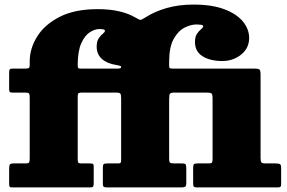

<svg xmlns="http://www.w3.org/2000/svg" viewBox="-20 -820 1255 840"><path d="M20 -17V-81Q20 -95.5 23 -100.2Q26 -105 40.5 -105H91.5Q104.5 -105 107.2 -109.2Q110 -113.5 110 -127V-393Q110 -407.5 106.8 -411.2Q103.5 -415 89.5 -415H33.5Q23.5 -415 21.8 -419.2Q20 -423.5 20 -433.5V-502Q20 -513 22.8 -516.5Q25.5 -520 36 -520H92.5Q103.5 -520 106.8 -523Q110 -526 110 -536.5V-552Q110 -607.5 142.5 -660Q175 -712.5 241 -746.2Q307 -780 407 -780Q461.5 -780 502.5 -770.2Q543.5 -760.5 572 -743.5Q590 -733 594.5 -733Q599 -733 616.5 -744Q656 -769.5 709 -784.8Q762 -800 827 -800Q907.5 -800 961.5 -779.5Q1015.5 -759 1042.8 -725.8Q1070 -692.5 1070 -654Q1070 -609 1034.8 -581Q999.5 -553 953 -553Q899 -553 866 -574Q833 -595 833 -636Q833 -659.5 842 -672.5Q851 -685.5 860 -692.5Q869 -699.5 869 -705Q869 -710.5 858.2 -711.8Q847.5 -713 840 -713Q815 -713 787 -698.8Q759 -684.5 739.5 -649Q720 -613.5 720 -550V-530Q720 -523 723.5 -521.5Q727 -520 734 -520H1092.5Q1110.5 -520 1115.2 -515.8Q1120 -511.5 1120 -492.5V-129Q1120 -114 1123.8 -109.5Q1127.5 -105 1143 -105H1185Q1198 -105 1204 -102.5Q1210 -100 1210 -85.5V-15Q1210 -6 1207 -3Q1204 0 1194 0H841.5Q830.5 0 827.8 -3.8Q825 -7.5 825 -19V-85.5Q825 -98 828.5 -101.5Q832 -105 845 -105H893.5Q905 -105 907.5 -109Q910 -113 910 -124.5V-389Q910 -408 905 -411.5Q900 -415 881 -415H746Q728 -415 724 -410.5Q720 -406 720 -387V-124.5Q720 -110.5 724.8 -107.8Q729.5 -105 744 -105H776Q790 -105 792.5 -100.5Q795 -96 795 -81.5V-19Q795 -5 789.2 -2.5Q783.5 0 771 0H448.5Q439 0 434.5 -2.5Q430 -5 430 -16V-87Q430 -99.5 434 -102.2Q438 -105 450.5 -105H496.5Q505.5 -105 507.8 -108.2Q510 -111.5 510 -121V-389Q510 -405 506.8 -410Q503.5 -415 487.5 -415H341.5Q329 -415 324.5 -412.8Q320 -410.5 320 -398V-120Q320 -112 322.8 -108.5Q325.5 -105 334.5 -105H372.5Q382 -105 386 -103.2Q390 -101.5 390 -92V-19.5Q390 -8 387.5 -4Q385 0 373.5 0H32.5Q23.5 0 21.8 -3.8Q20 -7.5 20 -17ZM331 -520H497Q510 -520 510 -527V-527.5Q510 -531 501 -533.2Q492 -535.5 487 -536Q448.5 -542 425.8 -562.2Q403 -582.5 403 -616Q403 -639.5 412 -652.5Q421 -665.5 430 -672.5Q439 -679.5 439 -685Q439 -690.5 430.8 -691.8Q422.5 -693 415 -693Q395 -693 373 -679Q351 -665 335.5 -630.5Q320 -596 320 -535Q320 -527 321.5 -523.5Q323 -520 331 -520Z"/></svg>

Font: Besley* Fatface
Style: Regular
Weight: 900
Designer: Owen Earl
Foundry: indestructible type*
Version: Version 3.000; ttfautohint (v1.8.3)